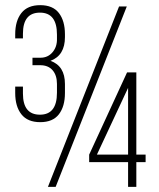

<svg xmlns="http://www.w3.org/2000/svg" viewBox="-20 -725 618 745"><path d="M232 -592V-581Q232 -510 176 -489Q232 -469 232 -399V-364Q232 -312 208.5 -281.5Q185 -251 136 -251Q87 -251 63 -281.5Q39 -312 39 -364V-389H69V-362Q69 -280 135 -280Q201 -280 201 -365V-399Q201 -433 184 -452.5Q167 -472 136 -472H106V-501H137Q166 -501 184 -522.5Q202 -544 201 -575V-591Q201 -676 135 -676Q69 -676 69 -594V-576H39V-592Q39 -644 63 -674.5Q87 -705 136 -705Q185 -705 208.5 -674.5Q232 -644 232 -592ZM166 0 442 -700H472L196 0ZM477 0V-96H326V-125L473 -444H509V-125H545V-96H509V0ZM477 -384 356 -125H477Z"/></svg>

Font: Bebas Neue Book
Style: Regular
Weight: 400
Designer: Ryoichi Tsunekawa
Foundry: Ryoichi Tsunekawa
Version: Version 001.003